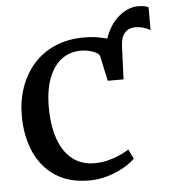

<svg xmlns="http://www.w3.org/2000/svg" viewBox="-50 -718 681 775"><g transform="rotate(-5 290.0 -330.0)"><path d="M454 -383.5 411 -416.5 397 -491Q394.5 -543 415.5 -584Q436.5 -625 469.8 -648.8Q503 -672.5 537.5 -672.5Q567.5 -672.5 580 -664.5V-572Q568 -579.5 553.2 -584Q538.5 -588.5 520.5 -589Q506 -589.5 492.2 -583.2Q478.5 -577 469.8 -561.5Q461 -546 459.5 -518ZM282 11Q198.5 11 143.2 -26Q88 -63 60.2 -126.5Q32.5 -190 32 -270Q31.5 -331.5 49.8 -385Q68 -438.5 103.2 -479.2Q138.5 -520 190.8 -543Q243 -566 310.5 -566Q344.5 -566 373 -560.2Q401.5 -554.5 423.2 -547.5Q445 -540.5 458.5 -536L454 -383.5H390L368 -485Q366 -493 354.5 -499.5Q343 -506 326.5 -510Q310 -514 292.5 -514Q248.5 -514 215.2 -489.8Q182 -465.5 163 -417.8Q144 -370 143.5 -299.5Q143.5 -238 155.5 -192.2Q167.5 -146.5 189.2 -116.5Q211 -86.5 241 -71.5Q271 -56.5 306 -56.5Q336 -56.5 362.8 -63.2Q389.5 -70 411.5 -80Q433.5 -90 448.5 -100L467 -61Q450.5 -44 421.5 -27.5Q392.5 -11 356.5 0Q320.5 11 282 11Z"/></g></svg>

Font: Merriweather 28pt
Style: Regular
Weight: 400
Version: Version 2.100